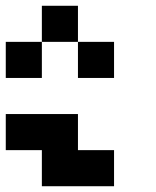

<svg xmlns="http://www.w3.org/2000/svg" viewBox="-20 -520 540 665"><path d="M250 -500V-375H125V-500ZM125 -375V-250H0V-375ZM375 -375V-250H250V-375ZM250 -125V0H375V125H125V0H0V-125Z"/></svg>

Font: Bytesized
Style: Regular
Weight: 400
Monospace: yes
Designer: baltdev
Version: Version 1.000